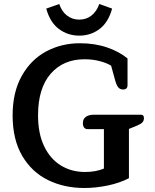

<svg xmlns="http://www.w3.org/2000/svg" viewBox="-20 -925 775 959"><path d="M211 -882 276 -905Q288 -868 314.5 -847.5Q341 -827 376 -827Q411 -827 437 -847.5Q463 -868 476 -905L540 -882Q521 -813 477 -780Q433 -747 376 -747Q319 -747 274.5 -780Q230 -813 211 -882ZM43 -349Q43 -464 88.5 -545.5Q134 -627 210.5 -668Q287 -709 379 -709Q454 -709 515 -688Q576 -667 617 -633V-500Q617 -478 595 -478Q579 -478 570 -489.5Q561 -501 554 -528L535 -597Q514 -610 479 -619.5Q444 -629 402 -629Q296 -629 233 -556.5Q170 -484 170 -349Q170 -258 200.5 -194.5Q231 -131 284 -98.5Q337 -66 405 -66Q459 -66 499 -83V-280H418Q406 -280 400 -288Q394 -296 394 -310Q394 -331 409 -341.5Q424 -352 449 -352H684Q699 -352 699 -335Q699 -322 691 -313.5Q683 -305 663 -297L624 -281V-35Q578 -11 518.5 1.5Q459 14 401 14Q301 14 220 -25.5Q139 -65 91 -146.5Q43 -228 43 -349Z"/></svg>

Font: Maitree Semibold
Style: Regular
Weight: 600
Designer: CadsonDemak Team
Foundry: CadsonDemak
Version: Version 1.000